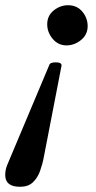

<svg xmlns="http://www.w3.org/2000/svg" viewBox="-57 -446 367 736"><path d="M198 -272Q166 -272 145 -297Q124 -322 124 -353Q124 -386 149 -406Q174 -426 204 -426Q238 -426 258.5 -401.5Q279 -377 279 -346Q279 -313 253.5 -292.5Q228 -272 198 -272ZM20 270Q-37 270 -37 225Q-37 206 -30 188L132 -197Q135 -207 157 -207Q179 -207 179 -195L111 156Q106 183 96.5 209.5Q87 236 69 253Q51 270 20 270Z"/></svg>

Font: Junicode
Style: Bold Italic
Weight: 700
Italic angle: -11°
Designer: Peter S. Baker
Version: Version 2.100; ttfautohint (v1.8.4)